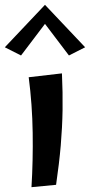

<svg xmlns="http://www.w3.org/2000/svg" viewBox="-51 -772 373 796"><path d="M181.5 -5.8 79.5 4Q86.2 -104.5 84.5 -221.5Q82.8 -338.5 68 -451.8L205.8 -467.8Q209.5 -387.8 208.4 -315.8Q207.2 -243.8 200.9 -169.4Q194.5 -95 181.5 -5.8ZM36.2 -542 -31 -576 135.5 -752 148 -689.5ZM234.8 -542 123 -689.5 135.5 -752 302 -576Z"/></svg>

Font: Marhey Light
Style: Regular
Weight: 300
Designer: Nur Syamsi & Bustanul Arifin
Foundry: Namelatype
Version: Version 1.000